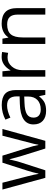

<svg xmlns="http://www.w3.org/2000/svg" viewBox="880 -1466 595 2396"><g transform="rotate(-90 1178.0 -267.5)"><path d="M522.9 0 424.8 -314Q415.5 -342.8 390.1 -444.8H386.2Q366.7 -359.4 352.1 -313L251 0H157.2L11.2 -535.2H96.2Q147.9 -333.5 175 -228Q202.1 -122.6 206.1 -85.9H210Q215.3 -113.8 227.3 -158Q239.3 -202.1 248 -228L346.2 -535.2H434.1L529.8 -228Q557.1 -144 566.9 -86.9H570.8Q572.8 -104.5 581.3 -141.1Q589.8 -177.7 683.1 -535.2H767.1L619.1 0Z M1192.9 0 1176.8 -76.2H1172.9Q1132.8 -25.9 1093 -8.1Q1053.2 9.8 993.7 9.8Q914.1 9.8 868.9 -31.2Q823.7 -72.3 823.7 -147.9Q823.7 -310.1 1083 -317.9L1173.8 -320.8V-354Q1173.8 -417 1146.7 -447Q1119.6 -477.1 1060.1 -477.1Q993.2 -477.1 908.7 -436L883.8 -498Q923.3 -519.5 970.5 -531.7Q1017.6 -543.9 1064.9 -543.9Q1160.6 -543.9 1206.8 -501.5Q1252.9 -459 1252.9 -365.2V0ZM1009.8 -57.1Q1085.4 -57.1 1128.7 -98.6Q1171.9 -140.1 1171.9 -214.8V-263.2L1090.8 -259.8Q994.1 -256.3 951.4 -229.7Q908.7 -203.1 908.7 -147Q908.7 -103 935.3 -80.1Q961.9 -57.1 1009.8 -57.1Z M1664.1 -544.9Q1699.7 -544.9 1728 -539.1L1716.8 -463.9Q1683.6 -471.2 1658.2 -471.2Q1593.3 -471.2 1547.1 -418.5Q1501 -365.7 1501 -287.1V0H1419.9V-535.2H1486.8L1496.1 -436H1500Q1529.8 -488.3 1571.8 -516.6Q1613.8 -544.9 1664.1 -544.9Z M2194.3 0V-346.2Q2194.3 -411.6 2164.6 -443.8Q2134.8 -476.1 2071.3 -476.1Q1987.3 -476.1 1948.2 -430.7Q1909.2 -385.3 1909.2 -280.8V0H1828.1V-535.2H1894L1907.2 -461.9H1911.1Q1936 -501.5 1981 -523.2Q2025.9 -544.9 2081.1 -544.9Q2177.7 -544.9 2226.6 -498.3Q2275.4 -451.7 2275.4 -349.1V0Z"/></g></svg>

Font: QFn1     
Style: Regular
Weight: 400
Foundry: Ascender Corporation
Version: Version 1.10